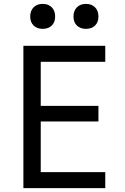

<svg xmlns="http://www.w3.org/2000/svg" viewBox="-20 -965 640 985"><path d="M100 0V-730H520V-648H189V-422H485V-342H189V-82H520V0ZM421 -817Q392 -817 374.5 -834Q357 -851 357 -880Q357 -910 374.5 -927.5Q392 -945 421 -945Q450 -945 467.5 -927.5Q485 -910 485 -880Q485 -851 467.5 -834Q450 -817 421 -817ZM199 -817Q170 -817 152.5 -834Q135 -851 135 -880Q135 -910 152.5 -927.5Q170 -945 199 -945Q228 -945 245.5 -927.5Q263 -910 263 -880Q263 -851 245.5 -834Q228 -817 199 -817Z"/></svg>

Font: JetBrains Mono
Style: Regular
Weight: 400
Monospace: yes
Designer: Philipp Nurullin, Konstantin Bulenkov
Foundry: JetBrains
Version: Version 2.305